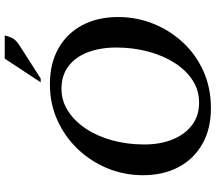

<svg xmlns="http://www.w3.org/2000/svg" viewBox="-70 -832 912 812"><g transform="rotate(-90 386.0 -426.0)"><path d="M335 10Q246 10 182.5 -26.5Q119 -63 85 -127.5Q51 -192 51 -277Q51 -356 80 -427Q109 -498 161.5 -553Q214 -608 284 -639.5Q354 -671 436 -671Q524 -671 588 -634.5Q652 -598 686 -533Q720 -468 720 -383Q720 -305 692 -234.5Q664 -164 612.5 -108.5Q561 -53 490.5 -21.5Q420 10 335 10ZM358 -40Q410 -40 452.5 -67.5Q495 -95 526 -143.5Q557 -192 574 -255.5Q591 -319 591 -390Q591 -458 571 -510.5Q551 -563 512 -592.5Q473 -622 417 -622Q366 -622 323 -594.5Q280 -567 248 -519Q216 -471 198.5 -407.5Q181 -344 181 -272Q181 -204 202.5 -151.5Q224 -99 263.5 -69.5Q303 -40 358 -40ZM444 -710 544 -862H642Q639 -847 631.5 -831Q624 -815 599 -799L460 -710Z"/></g></svg>

Font: Spectral SC SemiBold
Style: Italic
Weight: 600
Italic angle: -10°
Designer: Jean-Baptiste Levee
Foundry: Production Type
Version: Version 2.001